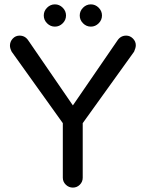

<svg xmlns="http://www.w3.org/2000/svg" viewBox="-20 -850 664 876"><path d="M179.7 -779.3Q179.7 -799.8 194.8 -814.9Q210 -830.1 230.5 -830.1Q251 -830.1 266.1 -814.9Q281.2 -799.8 281.2 -779.3Q281.2 -758.8 266.1 -743.7Q251 -728.5 230.5 -728.5Q210 -728.5 194.8 -743.7Q179.7 -758.8 179.7 -779.3ZM343.8 -779.3Q343.8 -799.8 358.9 -814.9Q374 -830.1 394.5 -830.1Q415 -830.1 430.2 -814.9Q445.3 -799.8 445.3 -779.3Q445.3 -758.8 430.2 -743.7Q415 -728.5 394.5 -728.5Q374 -728.5 358.9 -743.7Q343.8 -758.8 343.8 -779.3ZM266.6 -39.1V-288.1L33.2 -614.3Q25.4 -629.9 25.4 -641.6Q25.4 -660.2 38.1 -673.8Q50.8 -687.5 69.3 -687.5Q94.7 -687.5 109.4 -665L312.5 -369.1L515.6 -665Q530.3 -687.5 555.7 -687.5Q573.2 -687.5 586.4 -674.3Q599.6 -661.1 599.6 -643.6Q599.6 -631.8 591.8 -614.3L357.4 -288.1V-39.1Q357.4 -20.5 344.2 -7.3Q331.1 5.9 312.5 5.9Q293.9 5.9 280.3 -7.3Q266.6 -20.5 266.6 -39.1Z"/></svg>

Font: KTXP_ComRound
Style: Medium
Weight: 500
Version: Version 1.01;May 16, 2022;FontCreator 13.0.0.2683 64-bit